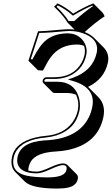

<svg xmlns="http://www.w3.org/2000/svg" viewBox="-20 -832 664 1141"><path d="M310.1 68.4Q197.8 74.7 164.1 126.5Q154.3 142.1 150.4 160.6Q147.9 172.4 148.4 182.1Q171.4 188 199.2 188Q223.1 188 283.7 160.2Q329.6 139.2 353.5 139.2Q371.1 139.6 379.9 147.9L436.5 204.6Q445.3 214.8 442.4 231.4Q434.1 272 384.8 282.7Q358.4 288.6 319.3 288.6Q169.4 288.1 127 246.6L70.3 189.9Q39.6 157.7 51.3 101.1Q69.3 15.1 189.5 -14.6Q219.7 -22 253.4 -24.9Q357.4 -33.7 409.7 -103.5Q433.1 -135.7 442.4 -175.8Q451.7 -224.1 432.1 -269Q407.2 -279.3 377 -279.3H304.2Q296.9 -279.8 293 -283.2L236.3 -339.8Q231.9 -345.7 233.4 -354Q238.8 -372.1 255.4 -373H302.2Q417 -373 465.8 -460.9Q477.5 -482.9 482.4 -505.9Q487.8 -534.7 479.5 -559.6Q459.5 -567.4 438 -567.4Q336.4 -567.4 280.8 -491.2Q262.7 -466.3 235.4 -412.6L205.6 -414.6L148.9 -471.2L206.1 -646Q240.2 -646 342.3 -655.8Q369.1 -658.2 391.1 -658.2Q407.7 -658.2 422.9 -656.2L382.3 -696.8Q359.4 -734.4 321.3 -772.5Q311.5 -781.7 301.3 -792L321.8 -812Q376.5 -785.6 414.6 -751Q480 -790.5 534.7 -812L591.3 -755.4L602.1 -735.4Q544.9 -697.8 483.4 -641.6Q517.6 -627.9 538.6 -607.4L595.2 -550.8Q632.3 -512.2 621.1 -459.5Q599.1 -361.3 503.4 -315.9Q506.3 -313 508.3 -311L564.9 -254.4Q609.4 -208.5 594.2 -135.3Q560.5 22.5 382.3 59.6Q347.7 66.4 310.1 68.4ZM387.7 -707H421.4Q480 -759.8 532.2 -795.4L529.8 -799.3Q478.5 -778.3 419.9 -742.7L413.6 -738.8L407.7 -743.7Q371.6 -775.9 323.7 -799.8L315.9 -792Q362.3 -747.1 387.7 -707ZM252.9 2Q444.3 -7.8 507.8 -134.8Q521.5 -162.6 527.8 -193.8Q551.3 -303.7 427.7 -346.2Q420.4 -348.6 413.6 -350.6L383.8 -359.4L413.1 -369.6Q531.2 -412.1 554.7 -518.1Q570.3 -591.3 491.2 -627.4Q469.7 -636.7 445.3 -642.6Q418.5 -647.9 391.1 -647.9Q379.4 -647.9 285.6 -639.6Q249.5 -636.7 213.4 -636.2L162.6 -480L172.9 -479.5Q215.8 -563.5 254.9 -594.2Q305.7 -633.3 381.8 -633.8Q441.9 -633.8 475.6 -587.9Q495.1 -560.1 495.1 -526.9Q494.6 -515.1 492.2 -503.9Q476.6 -431.2 413.6 -392.1Q366.2 -363.3 302.2 -362.8H255.4Q246.1 -361.3 243.2 -352.1Q244.1 -346.2 247.6 -346.2H320.3Q417 -346.2 446.3 -260.3Q455.1 -233.4 455.1 -205.1Q455.1 -188 452.1 -173.8Q429.2 -64.9 316.4 -27.8Q285.6 -18.1 254.4 -15.1Q114.7 -3.4 72.8 72.3Q64.9 87.4 61.5 103Q44.9 181.2 116.2 205.6Q128.9 210 143.1 212.9Q186.5 221.7 262.7 222.2Q355 222.2 371.6 187.5Q374.5 180.7 376 172.9Q378.4 153.3 361.8 149.9Q357.4 149.4 353.5 148.9Q334 148.9 276.4 175.3Q227.5 197.8 199.2 198.2Q108.9 198.2 87.4 148.9Q82 135.7 82 120.1Q82.5 110.8 84 102.1Q103 12.2 243.7 2.4Q248 2.4 252.9 2Z"/></svg>

Font: Linux Biolinum Shadow O
Style: Italic
Weight: 400
Italic angle: -12°
Designer: Philipp H. Poll
Foundry: Philipp H. Poll
Version: Version 0.6.2